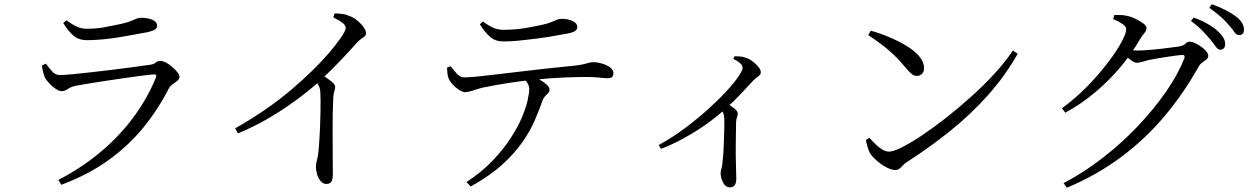

<svg xmlns="http://www.w3.org/2000/svg" viewBox="-20 -828 5910 908"><path d="M256 23Q339 -20 410 -73Q481 -126 539.5 -188Q598 -250 642.5 -318.5Q687 -387 717 -460Q724 -479 705 -476Q680 -474 642 -469Q604 -464 560 -457.5Q516 -451 472.5 -444.5Q429 -438 393 -432Q357 -426 337 -422Q314 -417 300.5 -407Q287 -397 270 -397Q259 -397 242.5 -408.5Q226 -420 212 -435Q198 -450 192 -462Q187 -475 183.5 -489Q180 -503 178 -518L197 -527Q214 -504 228.5 -488.5Q243 -473 264 -473Q281 -473 323 -477Q365 -481 417.5 -487Q470 -493 523 -499.5Q576 -506 619.5 -512Q663 -518 684 -521Q706 -523 715.5 -531.5Q725 -540 738 -540Q750 -540 765 -532Q780 -524 794.5 -511.5Q809 -499 819 -486.5Q829 -474 829 -464Q829 -455 819 -446.5Q809 -438 797 -430Q785 -422 778 -409Q728 -311 659 -226Q590 -141 495 -72Q400 -3 270 46ZM391 -638Q353 -638 328.5 -658.5Q304 -679 279 -719L294 -732Q323 -711 344.5 -701.5Q366 -692 390 -692Q437 -692 476 -699.5Q515 -707 553 -715Q583 -722 599 -728.5Q615 -735 625 -739.5Q635 -744 646 -744Q678 -744 700.5 -734.5Q723 -725 723 -706Q723 -695 713 -688.5Q703 -682 679 -676Q651 -671 616 -664.5Q581 -658 541.5 -651.5Q502 -645 463 -641.5Q424 -638 391 -638Z M1092 -221Q1168 -264 1234 -309.5Q1300 -355 1355.5 -402Q1411 -449 1456 -493Q1501 -537 1534 -575.5Q1567 -614 1588 -644Q1615 -682 1615 -695Q1615 -707 1601.5 -718.5Q1588 -730 1556 -746L1563 -765Q1580 -764 1596.5 -762.5Q1613 -761 1628 -754Q1648 -748 1667 -733Q1686 -718 1698.5 -701Q1711 -684 1711 -671Q1711 -662 1705.5 -657Q1700 -652 1690 -645.5Q1680 -639 1666 -624Q1636 -590 1593 -544.5Q1550 -499 1493 -446Q1473 -427 1436 -397Q1399 -367 1349 -332Q1299 -297 1237 -261.5Q1175 -226 1105 -197ZM1524 42Q1508 42 1496.5 28.5Q1485 15 1479.5 -3.5Q1474 -22 1474 -39Q1474 -53 1478.5 -69Q1483 -85 1486 -110Q1488 -130 1490 -160.5Q1492 -191 1493.5 -225Q1495 -259 1495.5 -292Q1496 -325 1496 -351Q1496 -377 1495 -390Q1494 -409 1488 -421.5Q1482 -434 1465 -453L1495 -479Q1522 -462 1543.5 -446Q1565 -430 1565 -417Q1565 -407 1561 -395.5Q1557 -384 1556 -365Q1553 -293 1553 -222Q1553 -151 1553.5 -94Q1554 -37 1554 -7Q1554 21 1547 31.5Q1540 42 1524 42Z M2186 33Q2258 -14 2309 -67.5Q2360 -121 2394.5 -174Q2429 -227 2448.5 -273.5Q2468 -320 2475.5 -355Q2483 -390 2483 -406Q2483 -421 2474.5 -435Q2466 -449 2446 -467L2489 -475Q2507 -466 2528 -454Q2549 -442 2564 -429Q2579 -416 2579 -404Q2579 -394 2573 -388Q2567 -382 2558.5 -373.5Q2550 -365 2545 -350Q2531 -311 2510 -261.5Q2489 -212 2452 -158Q2415 -104 2355.5 -50Q2296 4 2206 54ZM2180 -392Q2169 -392 2152 -402.5Q2135 -413 2120.5 -429Q2106 -445 2101 -459Q2097 -469 2096 -480.5Q2095 -492 2094 -508L2111 -515Q2126 -495 2141.5 -478.5Q2157 -462 2176 -462Q2196 -462 2236.5 -466Q2277 -470 2330.5 -476.5Q2384 -483 2444.5 -490Q2505 -497 2566 -504Q2627 -511 2682 -516Q2717 -519 2736 -523.5Q2755 -528 2765.5 -531Q2776 -534 2783 -534Q2804 -534 2826.5 -527.5Q2849 -521 2865 -509.5Q2881 -498 2881 -483Q2881 -471 2875.5 -464.5Q2870 -458 2853 -458Q2841 -458 2814 -461Q2787 -464 2750 -464Q2714 -464 2648.5 -461.5Q2583 -459 2508 -451Q2463 -447 2411.5 -439.5Q2360 -432 2319 -424.5Q2278 -417 2260 -413Q2237 -407 2217 -400Q2197 -393 2180 -392ZM2361 -632Q2323 -632 2298.5 -653Q2274 -674 2249 -713L2264 -726Q2293 -705 2314.5 -696Q2336 -687 2361 -687Q2391 -687 2423.5 -690Q2456 -693 2486 -699Q2516 -705 2541 -710Q2571 -717 2587.5 -723.5Q2604 -730 2614 -734.5Q2624 -739 2634 -739Q2667 -739 2688.5 -728.5Q2710 -718 2710 -700Q2710 -689 2700.5 -682Q2691 -675 2667 -670Q2639 -665 2600 -658Q2561 -651 2518.5 -645.5Q2476 -640 2435.5 -636Q2395 -632 2361 -632Z M3095 -142Q3159 -177 3218 -221Q3277 -265 3327 -310Q3377 -355 3414 -395Q3451 -435 3471.5 -465Q3492 -495 3492 -507Q3492 -519 3478.5 -530.5Q3465 -542 3448 -549L3454 -562Q3467 -562 3480 -561Q3493 -560 3507 -555Q3523 -550 3539.5 -537.5Q3556 -525 3567 -511.5Q3578 -498 3578 -486Q3578 -478 3573.5 -473.5Q3569 -469 3561.5 -463.5Q3554 -458 3543 -448Q3519 -422 3486 -386.5Q3453 -351 3408 -311Q3393 -297 3364 -273.5Q3335 -250 3295.5 -223.5Q3256 -197 3208 -171Q3160 -145 3106 -124ZM3433 58Q3411 58 3399.5 35.5Q3388 13 3388 -9Q3388 -19 3392 -31.5Q3396 -44 3397 -63Q3400 -85 3401.5 -114.5Q3403 -144 3404 -175Q3405 -206 3405.5 -231Q3406 -256 3405 -269Q3404 -285 3399.5 -295.5Q3395 -306 3383 -321L3410 -345Q3433 -330 3451 -316.5Q3469 -303 3469 -291Q3469 -283 3465.5 -274Q3462 -265 3461 -249Q3460 -195 3459.5 -142.5Q3459 -90 3460.5 -47.5Q3462 -5 3462 16Q3462 38 3454.5 48Q3447 58 3433 58Z M4215 -24Q4196 -24 4171.5 -37Q4147 -50 4126.5 -68Q4106 -86 4096 -101Q4088 -114 4082.5 -134Q4077 -154 4075 -166L4091 -176Q4106 -160 4121.5 -145Q4137 -130 4153 -120.5Q4169 -111 4185 -111Q4204 -111 4244.5 -131Q4285 -151 4339 -187Q4393 -223 4453 -270Q4513 -317 4572.5 -370.5Q4632 -424 4683.5 -480Q4735 -536 4770 -589L4793 -574Q4733 -468 4652 -377.5Q4571 -287 4474 -209Q4377 -131 4268 -61Q4258 -55 4250 -46Q4242 -37 4234 -30.5Q4226 -24 4215 -24ZM4315 -469Q4303 -469 4291.5 -478Q4280 -487 4260 -511Q4242 -533 4224.5 -551Q4207 -569 4188 -586Q4169 -603 4144 -621.5Q4119 -640 4086 -662L4098 -683Q4141 -671 4185 -652.5Q4229 -634 4266.5 -611.5Q4304 -589 4327 -562Q4350 -535 4350 -506Q4350 -489 4340.5 -479Q4331 -469 4315 -469Z M5750 -593Q5740 -593 5730 -607Q5720 -621 5704 -641Q5688 -660 5666.5 -682.5Q5645 -705 5612 -729L5625 -745Q5664 -731 5693 -714Q5722 -697 5740 -680Q5759 -662 5766.5 -648Q5774 -634 5774 -619Q5774 -607 5768 -600Q5762 -593 5750 -593ZM5010 38Q5107 -13 5197 -83Q5287 -153 5363 -233.5Q5439 -314 5495.5 -396Q5552 -478 5581 -552Q5586 -568 5573 -568Q5565 -568 5544.5 -565.5Q5524 -563 5498 -559Q5472 -555 5449 -551Q5426 -547 5412 -544Q5396 -540 5381.5 -535.5Q5367 -531 5357 -531Q5345 -531 5329 -543Q5313 -555 5295 -569L5310 -593Q5326 -591 5337 -590Q5348 -589 5358 -589Q5376 -589 5405 -591Q5434 -593 5465 -596.5Q5496 -600 5521 -603.5Q5546 -607 5556 -608Q5577 -612 5586 -621.5Q5595 -631 5607 -631Q5616 -631 5631 -624.5Q5646 -618 5660.5 -607.5Q5675 -597 5684.5 -585.5Q5694 -574 5694 -564Q5694 -554 5685.5 -547Q5677 -540 5666 -532.5Q5655 -525 5648 -512Q5579 -388 5488 -279.5Q5397 -171 5281.5 -85Q5166 1 5025 60ZM5002 -316Q5049 -350 5093.5 -392Q5138 -434 5176.5 -479Q5215 -524 5244 -565.5Q5273 -607 5289.5 -640Q5306 -673 5306 -690Q5306 -703 5288 -715Q5270 -727 5244 -738L5250 -757Q5263 -757 5278 -757Q5293 -757 5310 -753Q5330 -749 5351 -738.5Q5372 -728 5387 -717Q5402 -706 5402 -696Q5402 -683 5393 -673Q5384 -663 5372 -644Q5331 -572 5276.5 -508Q5222 -444 5157.5 -390Q5093 -336 5018 -295ZM5840 -662Q5827 -662 5817.5 -676.5Q5808 -691 5791 -710Q5775 -729 5754.5 -747.5Q5734 -766 5699 -791L5711 -808Q5750 -794 5778.5 -779Q5807 -764 5825 -750Q5846 -734 5854.5 -718.5Q5863 -703 5863 -688Q5863 -675 5857 -668.5Q5851 -662 5840 -662Z"/></svg>

Font: Noto Serif TC
Style: Regular
Weight: 400
Designer: Ryoko NISHIZUKA  (kana & ideographs); Frank Grießhammer (Latin, Greek & Cyrillic); Wenlong ZHANG  (bopomofo); Sandoll Co
Foundry: Adobe
Version: Version 2.003-H1;hotconv 1.1.1;makeotfexe 2.6.0